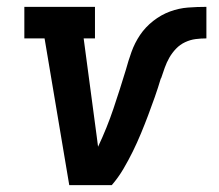

<svg xmlns="http://www.w3.org/2000/svg" viewBox="-20 -540 640 560"><path d="M182 0 110 -428H51V-520H257V-428H224L258 -173Q260 -158 262 -143Q264 -128 266 -112Q292 -167 311 -223.5Q330 -280 347 -336Q354 -362 363.5 -388.5Q373 -415 388.5 -438Q404 -461 427 -479Q450 -497 476 -506.5Q502 -516 528.5 -518Q555 -520 582 -520V-428Q566 -428 550.5 -426Q535 -424 520 -417Q505 -410 493.5 -398Q482 -386 474 -372Q466 -358 460.5 -342.5Q455 -327 450 -312L449 -311Q441 -284 431.5 -257Q422 -230 412 -203.5Q402 -177 391 -150.5Q380 -124 367.5 -98.5Q355 -73 340 -47.5Q325 -22 306 0Z"/></svg>

Font: Iosevka Etoile SmBdObl
Style: Regular
Weight: 600
Italic angle: -9°
Designer: Belleve Invis
Foundry: Belleve Invis
Version: Version 15.5.2; ttfautohint (v1.8.4)